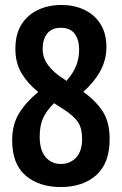

<svg xmlns="http://www.w3.org/2000/svg" viewBox="-20 -742 491 774"><path d="M225 12Q137 12 83 -34.5Q29 -81 29 -176Q29 -240 57 -285.5Q85 -331 134 -371Q91 -406 66.5 -447.5Q42 -489 42 -545Q42 -605 67 -644Q92 -683 134 -702.5Q176 -722 228 -722Q278 -722 319 -703Q360 -684 384.5 -646Q409 -608 409 -552Q409 -501 384.5 -456Q360 -411 316 -372Q368 -334 395 -291.5Q422 -249 422 -181Q422 -84 368 -36Q314 12 225 12ZM235 -425 248 -416Q275 -447 287 -477Q299 -507 299 -542Q299 -582 281 -606Q263 -630 225 -630Q189 -630 170.5 -607Q152 -584 152 -545Q152 -508 174.5 -478.5Q197 -449 235 -425ZM140 -191Q140 -136 164 -108.5Q188 -81 225 -81Q263 -81 287 -107Q311 -133 311 -182Q311 -225 294.5 -249.5Q278 -274 240 -299L198 -326Q168 -297 154 -266.5Q140 -236 140 -191Z"/></svg>

Font: Special Gothic Condensed One
Style: Regular
Weight: 400
Designer: Alistair McCready
Foundry: Monolith
Version: Version 1.010; ttfautohint (v1.8.4.7-5d5b)